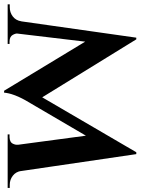

<svg xmlns="http://www.w3.org/2000/svg" viewBox="100 -756 670 915"><g transform="rotate(90 434.5 -298.0)"><path d="M702 -613 711 -523 454 -84Q454 -84 445.5 -68Q437 -52 428.5 -28.5Q420 -5 418 17H409L378 -58ZM97 -65V0H-3V-10Q-3 -10 4 -10Q11 -10 11 -10Q36 -10 55 -24.5Q74 -39 78 -65ZM136 -50Q135 -38 143 -24Q151 -10 172 -9H186V0H127L131 -50ZM156 -613H164L194 -529L131 0H69ZM164 -613 453 -144 409 17 142 -424ZM711 -613 801 0H673L618 -411L702 -613ZM771 -65H791Q795 -39 814 -24.5Q833 -10 857 -10Q857 -10 864.5 -10Q872 -10 872 -10V0H771ZM666 -50H672L676 0H617V-9H631Q654 -10 661 -24Q668 -38 666 -50Z"/></g></svg>

Font: Cinzel SemiBold
Style: Regular
Weight: 600
Designer: Natanael Gama
Version: Version 2.000